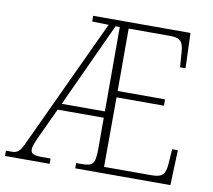

<svg xmlns="http://www.w3.org/2000/svg" viewBox="-82 -804 992 894"><g transform="rotate(10 414.0 -357.0)"><path d="M-3 0H208V-25H167C130 -25 114 -31 114 -52C114 -66 122 -85 136 -116L201 -255H419V-106C418 -35 408 -25 352 -25H329V0H779L785 -166H758L753 -95C749 -47 738 -30 683 -30H460L461 -359H685V-389H461V-684H658C705 -684 720 -669 723 -615L728 -548H754L748 -714H288V-687L366 -685L86 -85C64 -33 50 -25 24 -25H-3ZM215 -285 399 -684H419V-285Z"/></g></svg>

Font: Noto Serif Sinhala SemiCondensed ExtraLight
Style: Regular
Weight: 200
Width: 4
Designer: Jelle Bosma - Monotype Design Team
Foundry: Monotype Imaging Inc.
Version: Version 2.007